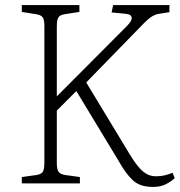

<svg xmlns="http://www.w3.org/2000/svg" viewBox="-20 -723 711 757"><path d="M584 14Q557 14 537.5 7.5Q518 1 503.5 -12.5Q489 -26 475.5 -44.5Q462 -63 448 -88L281 -364L204 -287V-80Q204 -55 211 -45.5Q218 -36 237 -33L295 -25V0H66V-25L124 -33Q143 -36 149 -46Q155 -56 155 -84V-620Q155 -645 148.5 -654.5Q142 -664 122 -667L66 -676V-703H293V-676L235 -667Q216 -664 210 -654Q204 -644 204 -617V-343L481 -621Q493 -633 497.5 -643.5Q502 -654 496 -661Q490 -668 471 -669L420 -674L426 -703H648V-675L610 -669Q600 -668 590.5 -664Q581 -660 571 -652.5Q561 -645 548 -632L320 -398L490 -117Q508 -87 524 -67.5Q540 -48 556.5 -38Q573 -28 595 -28Q615 -28 631 -32Q647 -36 660 -42L669 -21Q656 -8 634.5 3Q613 14 584 14Z"/></svg>

Font: Literata 18pt ExtraLight
Style: Regular
Weight: 250
Designer: Latin by Veronika Burian and Jose Scaglione. Greek by Irene Vlachou. Cyrillic by Vera Evstafieva.
Foundry: TypeTogether
Version: Version 3.103;gftools[0.9.29]